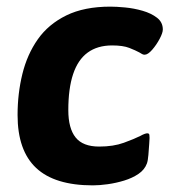

<svg xmlns="http://www.w3.org/2000/svg" viewBox="-20 -551 525 579"><path d="M313 -531Q331 -531 357.5 -528.5Q384 -526 410 -518.5Q436 -511 453.5 -497.5Q471 -484 471 -462Q471 -452 461.5 -434Q452 -416 439 -401Q426 -386 416 -386Q412 -386 408.5 -388Q405 -390 400 -393Q389 -399 370 -406.5Q351 -414 318 -414Q274 -414 244.5 -392.5Q215 -371 200.5 -327.5Q186 -284 186 -219Q186 -164 208 -136.5Q230 -109 279 -109Q322 -109 353.5 -120.5Q385 -132 403 -141Q410 -145 415.5 -147Q421 -149 424 -149Q427 -149 429 -147.5Q431 -146 431 -135Q431 -133 430 -117.5Q429 -102 427.5 -84Q426 -66 423 -58Q416 -39 397.5 -26.5Q379 -14 354.5 -6.5Q330 1 305 4.5Q280 8 260 8Q145 8 89 -44.5Q33 -97 33 -204Q33 -269 47.5 -328Q62 -387 94 -432.5Q126 -478 180 -504.5Q234 -531 313 -531Z"/></svg>

Font: Asap VF Beta
Style: Italic
Weight: 400
Italic angle: -6°
Designer: Pablo Cosgaya
Foundry: Pablo Cosgaya
Version: Version 1.007